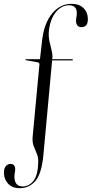

<svg xmlns="http://www.w3.org/2000/svg" viewBox="-66 -739 479 1004"><path d="M208 -436.5 207 -429.5H312Q315 -429.5 315 -426.5Q315 -423 311 -423H206.5L161.5 65.5Q152.5 167.5 120 206.2Q87.5 245 37.5 245Q-2.5 245 -24 221.2Q-45.5 197.5 -45.5 163Q-45.5 142.5 -35.8 130.2Q-26 118 -10.5 118Q8 118 12.5 136Q15 146.5 12.2 159Q9.5 171.5 9.5 187.5Q11 236 52.5 236Q85.5 236 109 206.8Q132.5 177.5 134 107.5Q134.5 82.5 126 63.8Q117.5 45 109.8 24.2Q102 3.5 105 -27L140 -399.5Q141 -411 132 -413L70.5 -424Q66.5 -424.5 66.5 -427Q66.5 -429.5 71 -429.5H143L154.5 -530.5Q165 -618.5 207 -668.8Q249 -719 307.5 -719Q348 -719 370.8 -696.5Q393.5 -674 393.5 -638.5Q393.5 -597 359.5 -597Q336.5 -597 332 -622.5Q330.5 -635 333.2 -647.5Q336 -660 335.5 -673Q335 -711.5 294 -711.5Q256 -711.5 226.2 -675.8Q196.5 -640 189.5 -576.5Q187 -549 192.5 -523.5Q198 -498 203.8 -475.8Q209.5 -453.5 208 -436.5Z"/></svg>

Font: Fraunces 144pt Light
Style: Regular
Weight: 300
Version: Version 1.000;[b76b70a41]